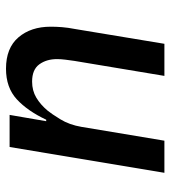

<svg xmlns="http://www.w3.org/2000/svg" viewBox="16 -572 568 640"><g transform="rotate(90 300.0 -252.0)"><path d="M384 -122H379Q350 -60 311 -24Q272 12 209 12Q140 12 104.5 -29.5Q69 -71 69 -137Q69 -155 70.5 -174.5Q72 -194 77 -220L126 -516H233L183 -216Q181 -202 179 -186.5Q177 -171 177 -158Q177 -123 194.5 -99Q212 -75 252 -75Q282 -75 305.5 -89Q329 -103 349 -127Q359 -139 377.5 -169Q396 -199 403 -240L449 -516H556L470 0H363Z"/></g></svg>

Font: IBM Plex Mono Medm
Style: Italic
Weight: 500
Italic angle: -9°
Monospace: yes
Designer: Mike Abbink, Paul van der Laan, Pieter van Rosmalen
Foundry: Bold Monday
Version: Version 2.3